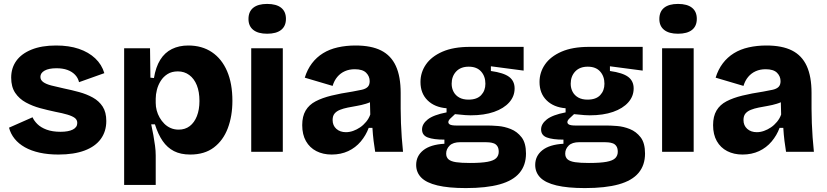

<svg xmlns="http://www.w3.org/2000/svg" viewBox="-20 -774 4215 979"><path d="M278 14Q225 14 182 4.5Q139 -5 107 -23Q75 -41 54.5 -66.5Q34 -92 26 -123L146 -176Q153 -159 170.5 -141.5Q188 -124 217.5 -113Q247 -102 289 -102Q329 -102 351.5 -113.5Q374 -125 374 -147Q374 -163 361.5 -172.5Q349 -182 324 -189.5Q299 -197 262 -204Q224 -212 185 -222.5Q146 -233 112 -251.5Q78 -270 57.5 -300.5Q37 -331 37 -378Q37 -427 63 -463.5Q89 -500 140.5 -521Q192 -542 266 -542Q332 -542 382 -525Q432 -508 465.5 -476.5Q499 -445 512 -401L383 -355Q378 -377 362.5 -393Q347 -409 323.5 -417.5Q300 -426 268 -426Q229 -426 207.5 -414Q186 -402 186 -382Q186 -366 200.5 -355.5Q215 -345 242 -338Q269 -331 306 -323Q345 -315 383.5 -304.5Q422 -294 453.5 -276.5Q485 -259 503.5 -230.5Q522 -202 522 -157Q522 -104 494 -65.5Q466 -27 411.5 -6.5Q357 14 278 14Z M613 169V-258V-528H745L747 -378L765 -376Q774 -432 797 -469Q820 -506 856.5 -524Q893 -542 940 -542Q1010 -542 1060.5 -508Q1111 -474 1138 -411Q1165 -348 1165 -260Q1165 -182 1141.5 -120Q1118 -58 1070.5 -22Q1023 14 950 14Q901 14 867 -3.5Q833 -21 809.5 -55Q786 -89 770 -140H751Q757 -113 762 -85Q767 -57 770.5 -31Q774 -5 774 19V169ZM891 -113Q924 -113 947.5 -131Q971 -149 984 -182Q997 -215 997 -259Q997 -306 983.5 -339.5Q970 -373 945 -391.5Q920 -410 887 -410Q856 -410 834.5 -396.5Q813 -383 799.5 -361.5Q786 -340 780 -316Q774 -292 774 -271V-249Q774 -230 779 -211Q784 -192 794 -174.5Q804 -157 818 -143Q832 -129 850.5 -121Q869 -113 891 -113Z M1261 0V-528H1422V0ZM1342 -602Q1296 -602 1271.5 -621.5Q1247 -641 1247 -677Q1247 -715 1271.5 -734.5Q1296 -754 1342 -754Q1389 -754 1413.5 -734.5Q1438 -715 1438 -678Q1438 -641 1413.5 -621.5Q1389 -602 1342 -602Z M1671 14Q1627 14 1593 -3.5Q1559 -21 1540 -54.5Q1521 -88 1521 -136Q1521 -181 1538.5 -210.5Q1556 -240 1589.5 -257.5Q1623 -275 1670 -286.5Q1717 -298 1777 -307Q1806 -312 1825.5 -316.5Q1845 -321 1855 -331Q1865 -341 1865 -360Q1865 -385 1847 -403Q1829 -421 1789 -421Q1761 -421 1738.5 -411Q1716 -401 1700 -382Q1684 -363 1676 -336L1534 -378Q1547 -420 1570.5 -451Q1594 -482 1627 -502.5Q1660 -523 1702.5 -532.5Q1745 -542 1793 -542Q1873 -542 1923.5 -516.5Q1974 -491 1998.5 -437.5Q2023 -384 2023 -300V-219Q2023 -183 2024.5 -146.5Q2026 -110 2028.5 -73.5Q2031 -37 2035 0H1893Q1889 -23 1885 -55.5Q1881 -88 1879 -122H1860Q1846 -84 1819.5 -52.5Q1793 -21 1755.5 -3.5Q1718 14 1671 14ZM1744 -100Q1762 -100 1780.5 -106.5Q1799 -113 1816 -124.5Q1833 -136 1847 -153Q1861 -170 1868 -190L1866 -269L1888 -264Q1869 -252 1846 -245Q1823 -238 1799.5 -234Q1776 -230 1753.5 -225.5Q1731 -221 1713.5 -214Q1696 -207 1686 -195Q1676 -183 1676 -162Q1676 -134 1695 -117Q1714 -100 1744 -100Z M2355 185Q2267 185 2210.5 171.5Q2154 158 2128 131.5Q2102 105 2102 67Q2102 21 2138.5 -8Q2175 -37 2246 -41V-62Q2191 -62 2161.5 -73Q2132 -84 2132 -114Q2132 -142 2161 -165Q2190 -188 2257 -201V-222Q2196 -227 2160 -262.5Q2124 -298 2124 -356Q2124 -405 2152 -445.5Q2180 -486 2236 -510.5Q2292 -535 2376 -535H2650V-414L2483 -436V-412Q2548 -403 2576 -382Q2604 -361 2604 -323Q2604 -283 2576.5 -252Q2549 -221 2499 -203.5Q2449 -186 2380 -186Q2368 -186 2353.5 -187Q2339 -188 2300 -192Q2284 -178 2275 -168.5Q2266 -159 2266 -151Q2266 -145 2271 -141Q2276 -137 2285.5 -135.5Q2295 -134 2306 -134H2467Q2487 -134 2519.5 -131.5Q2552 -129 2584.5 -116Q2617 -103 2639.5 -74Q2662 -45 2662 9Q2662 68 2629 107.5Q2596 147 2528 166Q2460 185 2355 185ZM2376 57Q2434 57 2466 51Q2498 45 2510.5 32Q2523 19 2523 0Q2523 -18 2516 -28.5Q2509 -39 2498 -43Q2487 -47 2475.5 -48Q2464 -49 2456 -49H2327Q2290 -49 2272.5 -31.5Q2255 -14 2255 9Q2255 28 2267 38.5Q2279 49 2305.5 53Q2332 57 2376 57ZM2369 -266Q2412 -266 2433.5 -289Q2455 -312 2455 -347Q2455 -385 2433 -409.5Q2411 -434 2370 -434Q2329 -434 2306 -409.5Q2283 -385 2283 -347Q2283 -324 2293 -305.5Q2303 -287 2322 -276.5Q2341 -266 2369 -266Z M2962 185Q2874 185 2817.5 171.5Q2761 158 2735 131.5Q2709 105 2709 67Q2709 21 2745.5 -8Q2782 -37 2853 -41V-62Q2798 -62 2768.5 -73Q2739 -84 2739 -114Q2739 -142 2768 -165Q2797 -188 2864 -201V-222Q2803 -227 2767 -262.5Q2731 -298 2731 -356Q2731 -405 2759 -445.5Q2787 -486 2843 -510.5Q2899 -535 2983 -535H3257V-414L3090 -436V-412Q3155 -403 3183 -382Q3211 -361 3211 -323Q3211 -283 3183.5 -252Q3156 -221 3106 -203.5Q3056 -186 2987 -186Q2975 -186 2960.5 -187Q2946 -188 2907 -192Q2891 -178 2882 -168.5Q2873 -159 2873 -151Q2873 -145 2878 -141Q2883 -137 2892.5 -135.5Q2902 -134 2913 -134H3074Q3094 -134 3126.5 -131.5Q3159 -129 3191.5 -116Q3224 -103 3246.5 -74Q3269 -45 3269 9Q3269 68 3236 107.5Q3203 147 3135 166Q3067 185 2962 185ZM2983 57Q3041 57 3073 51Q3105 45 3117.5 32Q3130 19 3130 0Q3130 -18 3123 -28.5Q3116 -39 3105 -43Q3094 -47 3082.5 -48Q3071 -49 3063 -49H2934Q2897 -49 2879.5 -31.5Q2862 -14 2862 9Q2862 28 2874 38.5Q2886 49 2912.5 53Q2939 57 2983 57ZM2976 -266Q3019 -266 3040.5 -289Q3062 -312 3062 -347Q3062 -385 3040 -409.5Q3018 -434 2977 -434Q2936 -434 2913 -409.5Q2890 -385 2890 -347Q2890 -324 2900 -305.5Q2910 -287 2929 -276.5Q2948 -266 2976 -266Z M3356 0V-528H3517V0ZM3437 -602Q3391 -602 3366.5 -621.5Q3342 -641 3342 -677Q3342 -715 3366.5 -734.5Q3391 -754 3437 -754Q3484 -754 3508.5 -734.5Q3533 -715 3533 -678Q3533 -641 3508.5 -621.5Q3484 -602 3437 -602Z M3766 14Q3722 14 3688 -3.5Q3654 -21 3635 -54.5Q3616 -88 3616 -136Q3616 -181 3633.5 -210.5Q3651 -240 3684.5 -257.5Q3718 -275 3765 -286.5Q3812 -298 3872 -307Q3901 -312 3920.5 -316.5Q3940 -321 3950 -331Q3960 -341 3960 -360Q3960 -385 3942 -403Q3924 -421 3884 -421Q3856 -421 3833.5 -411Q3811 -401 3795 -382Q3779 -363 3771 -336L3629 -378Q3642 -420 3665.5 -451Q3689 -482 3722 -502.5Q3755 -523 3797.5 -532.5Q3840 -542 3888 -542Q3968 -542 4018.5 -516.5Q4069 -491 4093.5 -437.5Q4118 -384 4118 -300V-219Q4118 -183 4119.5 -146.5Q4121 -110 4123.5 -73.5Q4126 -37 4130 0H3988Q3984 -23 3980 -55.5Q3976 -88 3974 -122H3955Q3941 -84 3914.5 -52.5Q3888 -21 3850.5 -3.5Q3813 14 3766 14ZM3839 -100Q3857 -100 3875.5 -106.5Q3894 -113 3911 -124.5Q3928 -136 3942 -153Q3956 -170 3963 -190L3961 -269L3983 -264Q3964 -252 3941 -245Q3918 -238 3894.5 -234Q3871 -230 3848.5 -225.5Q3826 -221 3808.5 -214Q3791 -207 3781 -195Q3771 -183 3771 -162Q3771 -134 3790 -117Q3809 -100 3839 -100Z"/></svg>

Font: Bricolage Grotesque ExtraBold
Style: Regular
Weight: 800
Designer: Mathieu Triay
Foundry: Atelier Triay
Version: Version 1.001;gftools[0.9.33.dev8+g029e19f]